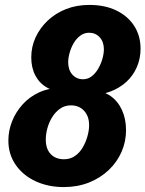

<svg xmlns="http://www.w3.org/2000/svg" viewBox="-20 -750 591 780"><path d="M239 10Q176 10 125 -13.5Q74 -37 44 -80Q14 -123 14 -179Q14 -219 29 -257Q44 -295 72 -326Q100 -357 139.5 -375Q179 -393 229 -393L241 -377Q201 -377 170.5 -394.5Q140 -412 123.5 -443.5Q107 -475 107 -517Q107 -560 124.5 -598Q142 -636 173.5 -666Q205 -696 248 -713Q291 -730 343 -730Q406 -730 452.5 -707.5Q499 -685 525 -645Q551 -605 551 -552Q551 -512 536 -477.5Q521 -443 494 -418Q467 -393 429.5 -378.5Q392 -364 346 -364L359 -381Q399 -381 429 -360Q459 -339 475.5 -303Q492 -267 492 -221Q492 -175 474 -133.5Q456 -92 422 -59.5Q388 -27 341.5 -8.5Q295 10 239 10ZM240 -103Q265 -103 284 -116Q303 -129 315.5 -150Q328 -171 335 -195.5Q342 -220 342 -241Q342 -278 321.5 -300Q301 -322 268 -322Q243 -322 224 -308.5Q205 -295 192 -274Q179 -253 172.5 -229Q166 -205 166 -183Q166 -145 186 -124Q206 -103 240 -103ZM317 -428Q337 -428 352.5 -440Q368 -452 379 -471Q390 -490 396 -511Q402 -532 402 -550Q402 -580 385 -598.5Q368 -617 342 -617Q322 -617 306 -605Q290 -593 279.5 -575Q269 -557 263 -536Q257 -515 257 -497Q257 -466 274 -447Q291 -428 317 -428Z"/></svg>

Font: Instrument Sans SemiCondensed
Style: Bold Italic
Weight: 700
Width: 4
Italic angle: -13°
Designer: Rodrigo Fuenzalida
Foundry: fragTYPE
Version: Version 1.000;gftools[0.9.28]